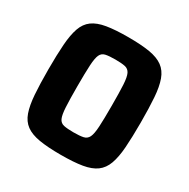

<svg xmlns="http://www.w3.org/2000/svg" viewBox="-159 -842 981 996"><g transform="rotate(30 331.5 -344.0)"><path d="M331 8Q254 8 203 -0.5Q152 -9 122 -31Q92 -53 78 -93Q64 -133 59.5 -194.5Q55 -256 55 -344Q55 -432 59.5 -493.5Q64 -555 78 -595Q92 -635 122 -657Q152 -679 203 -687.5Q254 -696 331 -696Q409 -696 459.5 -687.5Q510 -679 540 -657Q570 -635 584.5 -595Q599 -555 603.5 -493.5Q608 -432 608 -344Q608 -256 603.5 -194.5Q599 -133 584.5 -93Q570 -53 540 -31Q510 -9 459.5 -0.5Q409 8 331 8ZM331 -126Q368 -126 389 -130.5Q410 -135 419.5 -154.5Q429 -174 431.5 -219Q434 -264 434 -344Q434 -424 431.5 -469Q429 -514 419.5 -533.5Q410 -553 389 -557.5Q368 -562 331 -562Q294 -562 273 -557.5Q252 -553 243 -533.5Q234 -514 231.5 -469Q229 -424 229 -344Q229 -264 231.5 -219Q234 -174 243 -154.5Q252 -135 273 -130.5Q294 -126 331 -126Z"/></g></svg>

Font: Saira
Style: Bold
Weight: 700
Designer: Hector Gatti with collaboration of the Omnibus-Type team
Foundry: Omnibus-Type
Version: Version 1.100; ttfautohint (v1.8.3)